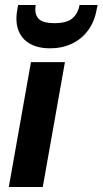

<svg xmlns="http://www.w3.org/2000/svg" viewBox="-20 -743 408 763"><path d="M15 0 103 -496H238L150 0ZM179 -551Q131 -551 98.5 -569.5Q66 -588 53 -623Q40 -658 49 -706L52 -723H122Q116 -689 132 -670Q148 -651 197 -651Q245 -651 267.5 -670Q290 -689 296 -723H368L364 -705Q356 -658 330.5 -623Q305 -588 266 -569.5Q227 -551 179 -551Z"/></svg>

Font: DM Sans 28pt
Style: Bold Italic
Weight: 700
Italic angle: -10°
Version: Version 4.004;gftools[0.9.30]